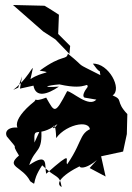

<svg xmlns="http://www.w3.org/2000/svg" viewBox="-20 -707 530 769"><path d="M158 -684 32 -687 153 -581 202 -549 258 -491 261 -523 213 -571 216 -648C197 -660 178 -673 158 -684ZM68 -401 60 -352 114 -364C123 -315 169 -328 216 -360C140 -355 168 -365 218 -369C340 -341 328 -391 332 -349C366 -402 295 -327 319 -316L366 -308C335 -275 271 -340 249 -342C199 -246 199 -257 165 -316C107 -294 132 -320 118 -301C20 -223 36 -173 94 -182C39 -211 -7 -192 7 -161C68 -89 16 -148 56 -84C0 -37 70 -42 101 19C133 40 99 29 149 -45C207 12 218 -11 227 42C194 26 242 -19 340 -60C269 -53 297 -6 368 -66L339 -34L403 0L385 -81L473 -100L488 -170L490 -250C440 -303 476 -306 431 -325C471 -350 415 -455 352 -452C400 -383 371 -464 382 -406C268 -464 333 -427 252 -492C245 -464 232 -492 139 -424C199 -414 149 -422 102 -390C123 -485 111 -407 33 -347L53 -356ZM118 -136C115 -210 126 -149 210 -210C176 -157 202 -258 205 -154C247 -213 358 -233 338 -172L385 -202C289 -186 322 -154 249 -49C239 -64 278 -111 165 -11C157 -43 177 -100 97 -46C122 -119 152 -92 145 -195Z"/></svg>

Font: Charger Distortion
Style: 2
Weight: 400
Designer: Jasper
Foundry: Cannot Into Space Fonts
Version: Version 0.98